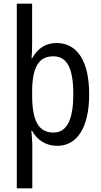

<svg xmlns="http://www.w3.org/2000/svg" viewBox="-20 -780 548 1040"><path d="M463 -269C463 -450 398 -547 286 -547C227 -547 184 -518 154 -464H151C153 -488 154 -517 154 -542V-760H71V240H155V5C155 -16 152 -47 150 -71H154C181 -22 228 10 290 10C398 10 463 -90 463 -269ZM377 -269C377 -150 351 -62 270 -62C187 -62 154 -128 154 -266V-286C155 -415 189 -475 269 -475C344 -475 377 -410 377 -269Z"/></svg>

Font: Noto Sans Gujarati Condensed
Style: Regular
Weight: 400
Width: 3
Designer: Jelle Bosma - Monotype Design Team, Universal Thirst
Foundry: Monotype Imaging Inc.
Version: Version 2.106